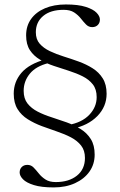

<svg xmlns="http://www.w3.org/2000/svg" viewBox="-20 -705 539 860"><path d="M220.5 134.5Q165.5 134.5 131.8 124Q98 113.5 83 98Q68 82.5 68 67.5Q68 52.5 77.5 43Q87 33.5 102.5 33.5Q119 33.5 130.2 45Q141.5 56.5 153.8 72Q166 87.5 183.8 99Q201.5 110.5 230 110.5Q288.5 110.5 324.5 81.8Q360.5 53 360.5 2.5Q360.5 -31.5 343.2 -53.2Q326 -75 297.8 -89.8Q269.5 -104.5 235.2 -116Q201 -127.5 167 -140.2Q133 -153 104.5 -170.8Q76 -188.5 58.8 -216Q41.5 -243.5 41.5 -285.5Q41.5 -338.5 76 -378.8Q110.5 -419 185 -439.5L197.5 -422.5Q141 -408.5 113.5 -374.8Q86 -341 86 -298Q86 -263.5 103.2 -241.5Q120.5 -219.5 148.8 -205Q177 -190.5 211 -179.8Q245 -169 279 -156.8Q313 -144.5 341.2 -127Q369.5 -109.5 386.8 -82Q404 -54.5 404 -12.5Q404 30.5 380.8 63.5Q357.5 96.5 316 115.5Q274.5 134.5 220.5 134.5ZM413 -270Q413 -305 395.8 -327Q378.5 -349 350.5 -363Q322.5 -377 288.8 -387.8Q255 -398.5 221.2 -409.8Q187.5 -421 159.2 -437.8Q131 -454.5 114 -480.2Q97 -506 97 -546.5Q97 -589 119.2 -620Q141.5 -651 181.5 -668Q221.5 -685 275 -685Q330.5 -685 364 -674.2Q397.5 -663.5 412.5 -648Q427.5 -632.5 427.5 -617.5Q427.5 -602.5 418 -593Q408.5 -583.5 393 -583.5Q377 -583.5 365.5 -595.2Q354 -607 341.8 -622.5Q329.5 -638 311.8 -649.5Q294 -661 265 -661Q206.5 -661 173.5 -633.5Q140.5 -606 140.5 -560.5Q140.5 -529 157.8 -509.2Q175 -489.5 203.2 -476Q231.5 -462.5 265.2 -452Q299 -441.5 332.8 -429.2Q366.5 -417 394.8 -399.2Q423 -381.5 440.2 -354Q457.5 -326.5 457.5 -285Q457.5 -227.5 416 -185Q374.5 -142.5 303 -128L285 -145Q347 -156 380 -190.8Q413 -225.5 413 -270Z"/></svg>

Font: Newsreader 24pt Light
Style: Regular
Weight: 300
Designer: Hugues Gentile
Foundry: Production Type
Version: Version 1.003